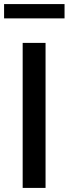

<svg xmlns="http://www.w3.org/2000/svg" viewBox="-31 -920 336 940"><path d="M192 0H80V-710H192ZM285 -830H-11V-900H285Z"/></svg>

Font: Raleway
Style: Regular
Weight: 600
Designer: Matt McInerney, Pablo Impallari, Rodrigo Fuenzalida
Foundry: Matt McInerney, Pablo Impallari, Rodrigo Fuenzalida
Version: Version 1.000;PS 001.001;hotconv 1.0.56; ttfautohint (v1.5)